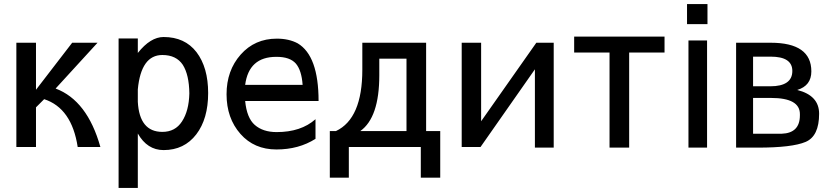

<svg xmlns="http://www.w3.org/2000/svg" viewBox="-20 -719 4075 939"><path d="M156 -194 196 -234Q331 -190 360 0H471Q407 -228 252 -286L457 -510H333L156 -280V-510H60V0H156Z M654 -531H560V200H654V-66Q700 15 780 15Q881 15 940 -62Q998 -138 998 -264Q998 -389 941 -464Q884 -538 780 -538Q716 -538 654 -460ZM874 -402Q905 -353 906 -262Q904 -177 870 -125Q837 -74 774 -74Q662 -74 654 -221V-282Q670 -450 774 -450Q842 -450 874 -402Z M1538 -225Q1538 -446 1436 -507Q1393 -530 1334 -530Q1226 -530 1157 -452Q1088 -374 1088 -258Q1088 -141 1156 -64Q1223 12 1332 12Q1441 12 1523 -40V-136Q1452 -73 1333 -73Q1266 -73 1226 -108Q1187 -142 1179 -225ZM1333 -441Q1398 -441 1427 -408Q1455 -375 1460 -304H1179Q1197 -441 1331 -441Z M1686 0H2038V150H2133V-78H2064V-510H1752V-378Q1752 -139 1623 -78H1593V150H1686ZM1742 -78Q1835 -144 1835 -351V-432H1968V-78Z M2688 3V-510H2603L2333 -126V-510H2238V0H2330L2596 -380V3Z M3057 -462H3230V-540H2788V-462H2961V3H3057Z M3340 -601H3440V-699H3340ZM3347 3H3438V-521H3347Z M3749 -510H3580V3H3685Q3854 3 3920 -25Q3986 -53 3986 -163Q3986 -252 3879 -279Q3948 -300 3948 -370Q3948 -510 3749 -510ZM3749 -442Q3855 -442 3855 -372Q3855 -297 3747 -297H3663V-442ZM3663 -65V-240H3751Q3892 -240 3892 -161V-155Q3892 -68 3803 -65Z"/></svg>

Font: Sawarabi Gothic
Style: Regular
Weight: 400
Designer: mshio (mshio@users.sourceforge.jp)
Version: Version 20141215